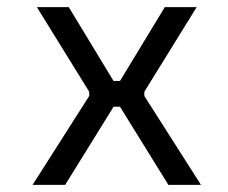

<svg xmlns="http://www.w3.org/2000/svg" viewBox="-20 -516 636 536"><path d="M315 -290 440 -496H529L383 -260V-248L541 0H450L315 -218H297L162 0H71L229 -248V-260L83 -496H172L297 -290Z"/></svg>

Font: Rilu
Style: Regular
Weight: 500
Designer: Alí Sinisterra
Foundry: Alí Sinisterra
Version: 0.1